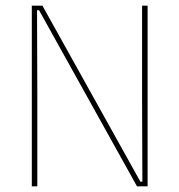

<svg xmlns="http://www.w3.org/2000/svg" viewBox="-20 -659 634 679"><path d="M130 -639 476.5 -16.5H483.5L482.5 -305.5V-639H502V0H464.5L118 -623H111L112 -313V0H92.5V-639Z"/></svg>

Font: Anek Gujarati Medium Thin
Style: Regular
Weight: 250
Version: Version 1.003